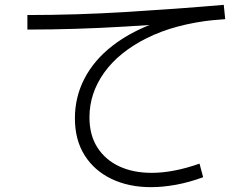

<svg xmlns="http://www.w3.org/2000/svg" viewBox="-20 -737 1040 792"><path d="M903 -717 909 -658Q705 -640 497 -627.5Q289 -615 93 -615V-675Q295 -675 500 -687.5Q705 -700 903 -717ZM803 -62 818 -6Q761 15 706.5 25Q652 35 603 35Q511 35 440 1Q369 -33 329 -96.5Q289 -160 289 -249Q289 -337 328.5 -413Q368 -489 443 -547.5Q518 -606 623.5 -644Q729 -682 861 -695L867 -655Q702 -638 586 -580Q470 -522 409.5 -437Q349 -352 349 -253Q349 -180 381.5 -129Q414 -78 471.5 -51Q529 -24 606 -24Q650 -24 699.5 -33.5Q749 -43 803 -62Z"/></svg>

Font: Murecho Thin Light
Style: Regular
Weight: 300
Version: Version 1.010